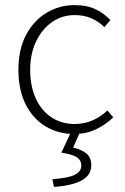

<svg xmlns="http://www.w3.org/2000/svg" viewBox="-20 -512 489 751"><path d="M270 12Q208 12 158.5 -17.5Q109 -47 80.5 -103.5Q52 -160 52 -239Q52 -320 82.5 -376.5Q113 -433 163 -462.5Q213 -492 271 -492Q321 -492 354.5 -475.5Q388 -459 412 -433L388 -406Q366 -428 337.5 -440.5Q309 -453 272 -453Q223 -453 184 -426Q145 -399 121.5 -350.5Q98 -302 98 -239Q98 -176 119.5 -128Q141 -80 180.5 -53.5Q220 -27 272 -27Q311 -27 344 -42Q377 -57 400 -80L423 -53Q393 -24 355 -6Q317 12 270 12ZM191 219 185 189Q250 184 274 171Q298 158 298 136Q298 114 279.5 102.5Q261 91 220 85L261 -2H296L266 65Q299 73 318 88.5Q337 104 337 134Q337 173 300 193.5Q263 214 191 219Z"/></svg>

Font: Mada Light
Style: Regular
Weight: 300
Designer: Khaled Hosny
Version: Version 1.5